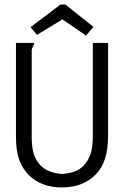

<svg xmlns="http://www.w3.org/2000/svg" viewBox="-20 -811 540 842"><path d="M50 -623H129Q130 -623 130 -621Q130 -617 125.5 -609.5Q121 -602 119 -591V-214Q119 -162 129 -133.5Q139 -105 157 -86.5Q175 -68 199.5 -59Q224 -50 252 -48Q280 -50 304.5 -58Q329 -66 347.5 -85.5Q366 -105 376.5 -134Q387 -163 387 -217V-623H454V-218Q454 -157 440.5 -115Q427 -73 399 -45Q371 -17 334 -3Q297 11 251 11Q206 11 169 -3Q132 -17 105.5 -44Q79 -71 64.5 -110Q50 -149 50 -215ZM114 -692 245 -791H267L390 -693L357 -655L254 -726L142 -658Z"/></svg>

Font: InconsolataGo
Style: Regular
Weight: 400
Designer: Raph Levien, Kirill Tkachev
Foundry: Cyreal
Version: Version 1.013